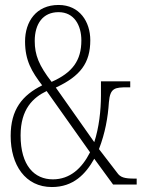

<svg xmlns="http://www.w3.org/2000/svg" viewBox="-20 -744 576 774"><path d="M189 10C276 10 325 -42 360 -104L436 0H531V-24H523C481 -24 465 -29 452 -48L379 -143C404 -208 415 -270 419 -332C424 -390 443 -392 495 -392H505V-416H387V-360C387 -299 379 -229 360 -171L205 -391C304 -437 344 -490 344 -582C344 -656 301 -724 216 -724C126 -724 81 -657 81 -577C81 -500 108 -455 150 -400C70 -360 23 -303 23 -196C23 -79 82 10 189 10ZM188 -414C137 -480 120 -522 120 -579C120 -648 153 -695 216 -695C279 -695 308 -642 308 -581C308 -500 272 -451 188 -414ZM193 -21C119 -21 63 -76 63 -198C63 -305 114 -351 168 -377L343 -130C310 -65 262 -21 193 -21Z"/></svg>

Font: Noto Serif Sinhala ExtraCondensed ExtraLight
Style: Regular
Weight: 200
Width: 2
Designer: Jelle Bosma - Monotype Design Team
Foundry: Monotype Imaging Inc.
Version: Version 2.007